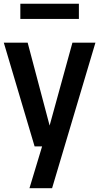

<svg xmlns="http://www.w3.org/2000/svg" viewBox="-20 -770 522 1010"><path d="M162 0 0 -545.5H125.5L241 -109.5L361 -545.5H482L254 220H135L201.5 0ZM87 -670.5V-750.5H395V-670.5Z"/></svg>

Font: Encode Sans Condensed Condensed SemiBold
Style: Regular
Weight: 600
Width: 3
Designer: Multiple Designers
Foundry: Impallari Type
Version: Version 3.000; ttfautohint (v1.8.3) -l 8 -r 50 -G 200 -x 14 